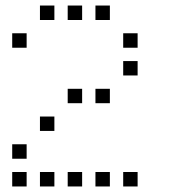

<svg xmlns="http://www.w3.org/2000/svg" viewBox="-20 -696 640 692"><path d="M125 -676Q124 -676 124 -676Q124 -676 124 -675V-625Q124 -624 124 -624Q124 -624 125 -624H175Q176 -624 176 -624Q176 -624 176 -625V-675Q176 -676 176 -676Q176 -676 175 -676ZM225 -676Q224 -676 224 -676Q224 -676 224 -675V-625Q224 -624 224 -624Q224 -624 225 -624H275Q276 -624 276 -624Q276 -624 276 -625V-675Q276 -676 276 -676Q276 -676 275 -676ZM325 -676Q324 -676 324 -676Q324 -676 324 -675V-625Q324 -624 324 -624Q324 -624 325 -624H375Q376 -624 376 -624Q376 -624 376 -625V-675Q376 -676 376 -676Q376 -676 375 -676ZM25 -576Q24 -576 24 -576Q24 -576 24 -575V-525Q24 -524 24 -524Q24 -524 25 -524H75Q76 -524 76 -524Q76 -524 76 -525V-575Q76 -576 76 -576Q76 -576 75 -576ZM425 -576Q424 -576 424 -576Q424 -576 424 -575V-525Q424 -524 424 -524Q424 -524 425 -524H475Q476 -524 476 -524Q476 -524 476 -525V-575Q476 -576 476 -576Q476 -576 475 -576ZM425 -476Q424 -476 424 -476Q424 -476 424 -475V-425Q424 -424 424 -424Q424 -424 425 -424H475Q476 -424 476 -424Q476 -424 476 -425V-475Q476 -476 476 -476Q476 -476 475 -476ZM225 -376Q224 -376 224 -376Q224 -376 224 -375V-325Q224 -324 224 -324Q224 -324 225 -324H275Q276 -324 276 -324Q276 -324 276 -325V-375Q276 -376 276 -376Q276 -376 275 -376ZM325 -376Q324 -376 324 -376Q324 -376 324 -375V-325Q324 -324 324 -324Q324 -324 325 -324H375Q376 -324 376 -324Q376 -324 376 -325V-375Q376 -376 376 -376Q376 -376 375 -376ZM125 -276Q124 -276 124 -276Q124 -276 124 -275V-225Q124 -224 124 -224Q124 -224 125 -224H175Q176 -224 176 -224Q176 -224 176 -225V-275Q176 -276 176 -276Q176 -276 175 -276ZM25 -176Q24 -176 24 -176Q24 -176 24 -175V-125Q24 -124 24 -124Q24 -124 25 -124H75Q76 -124 76 -124Q76 -124 76 -125V-175Q76 -176 76 -176Q76 -176 75 -176ZM25 -76Q24 -76 24 -76Q24 -76 24 -75V-25Q24 -24 24 -24Q24 -24 25 -24H75Q76 -24 76 -24Q76 -24 76 -25V-75Q76 -76 76 -76Q76 -76 75 -76ZM125 -76Q124 -76 124 -76Q124 -76 124 -75V-25Q124 -24 124 -24Q124 -24 125 -24H175Q176 -24 176 -24Q176 -24 176 -25V-75Q176 -76 176 -76Q176 -76 175 -76ZM225 -76Q224 -76 224 -76Q224 -76 224 -75V-25Q224 -24 224 -24Q224 -24 225 -24H275Q276 -24 276 -24Q276 -24 276 -25V-75Q276 -76 276 -76Q276 -76 275 -76ZM325 -76Q324 -76 324 -76Q324 -76 324 -75V-25Q324 -24 324 -24Q324 -24 325 -24H375Q376 -24 376 -24Q376 -24 376 -25V-75Q376 -76 376 -76Q376 -76 375 -76ZM425 -76Q424 -76 424 -76Q424 -76 424 -75V-25Q424 -24 424 -24Q424 -24 425 -24H475Q476 -24 476 -24Q476 -24 476 -25V-75Q476 -76 476 -76Q476 -76 475 -76Z"/></svg>

Font: Doto
Style: Regular
Weight: 400
Monospace: yes
Version: Version 1.000